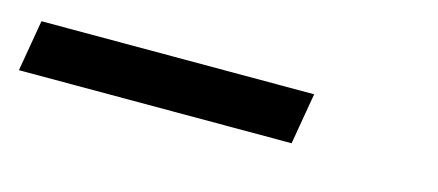

<svg xmlns="http://www.w3.org/2000/svg" viewBox="-53 53 577 253"><g transform="rotate(15 236.0 180.0)"><path d="M344 215H-28L-16 145H356Z"/></g></svg>

Font: Iosevka Custom
Style: Italic
Weight: 400
Italic angle: -9°
Monospace: yes
Designer: Belleve Invis
Foundry: Belleve Invis
Version: Version 30.3.3; ttfautohint (v1.8.3)